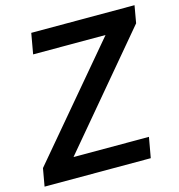

<svg xmlns="http://www.w3.org/2000/svg" viewBox="-119 -804 838 898"><g transform="rotate(-15 300.0 -355.5)"><path d="M153.3 -98.6H518.6L501 0H-13.2L2 -85.9L445.8 -611.3H95.2L112.8 -710.9H612.8L598.1 -627Z"/></g></svg>

Font: RobotoDraft Medium
Style: Italic
Weight: 500
Italic angle: -12°
Version: Version 2.001152; 2014